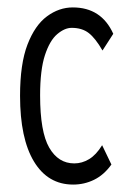

<svg xmlns="http://www.w3.org/2000/svg" viewBox="-20 -486 353 517"><path d="M177 11Q109 11 71.5 -51Q34 -113 34 -228Q34 -314 54 -366Q74 -418 106.5 -442Q139 -466 176 -466Q253 -466 285 -395L256 -350Q237 -383 219 -397Q201 -411 173 -411Q154 -411 134 -394Q114 -377 101 -337.5Q88 -298 88 -229Q88 -131 112.5 -88.5Q137 -46 180 -46Q201 -46 220 -57.5Q239 -69 255 -95L280 -43Q260 -15 233.5 -2Q207 11 177 11Z"/></svg>

Font: Inconsolata ExtraCondensed Thin
Style: Regular
Weight: 100
Width: 2
Monospace: yes
Designer: Raph Levien, Cyreal, Brenton Simpson
Foundry: Raph Levien, Cyreal, Google
Version: Version 3.100; ttfautohint (v1.8.4.7-5d5b)